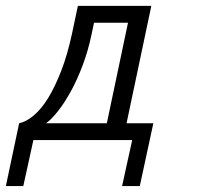

<svg xmlns="http://www.w3.org/2000/svg" viewBox="-101 -475 667 651"><path d="M-36.1 -57.1Q-12.2 -62 13.4 -83.5Q39.1 -105 62.5 -143.1Q85.9 -181.2 106.9 -235.6Q127.9 -290 143.1 -360.8L163.1 -455.1H412.1L328.1 -57.1H418.9L373 155.8H313L347.2 0H12.2L-22 155.8H-81.1ZM210 -360.8Q198.2 -304.2 179.7 -254.6Q161.1 -205.1 139.6 -166Q118.2 -127 96.2 -98.9Q74.2 -70.8 55.2 -57.1H261.2L333 -397.9H217.8Z"/></svg>

Font: Anonymous Pro
Style: Italic
Weight: 400
Italic angle: -12°
Monospace: yes
Designer: Mark Simonson
Version: Version 1.003